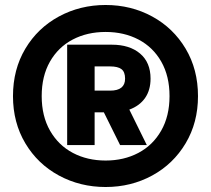

<svg xmlns="http://www.w3.org/2000/svg" viewBox="-20 -734 846 769"><path d="M32 -349Q32 -456 81.5 -539Q131 -622 216 -668Q301 -714 403 -714Q505 -714 589.5 -668Q674 -622 723.5 -539Q773 -456 773 -349Q773 -243 723.5 -160Q674 -77 589.5 -31Q505 15 403 15Q301 15 216 -31Q131 -77 81.5 -160Q32 -243 32 -349ZM659 -349Q659 -429 626 -487Q593 -545 535 -575.5Q477 -606 403 -606Q329 -606 271 -575.5Q213 -545 180 -487Q147 -429 147 -349Q147 -269 180.5 -210.5Q214 -152 272 -121.5Q330 -91 403 -91Q476 -91 534 -121.5Q592 -152 625.5 -210.5Q659 -269 659 -349ZM249 -555H428Q499 -555 541 -519.5Q583 -484 583 -419Q583 -373 561 -341.5Q539 -310 498 -295L568 -153H461L396 -284H359V-153H249ZM421 -371Q481 -371 481 -419Q481 -446 466.5 -457Q452 -468 421 -468H359V-371Z"/></svg>

Font: Prompt SemiBold
Style: Regular
Weight: 600
Designer: Katatrad Team
Foundry: CadsonDemak
Version: Version 1.001